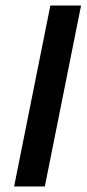

<svg xmlns="http://www.w3.org/2000/svg" viewBox="-20 -674 314 694"><path d="M31 0H142L273 -654H162Z"/></svg>

Font: Source Sans Pro Semibold
Style: Italic
Weight: 600
Italic angle: -11°
Designer: Paul D. Hunt
Foundry: Adobe Systems Incorporated
Version: Version 3.006;hotconv 1.0.111;makeotfexe 2.5.65597